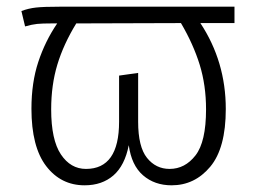

<svg xmlns="http://www.w3.org/2000/svg" viewBox="-20 -543 769 574"><path d="M681 -474H579Q655 -359 655 -217Q655 -100 608.5 -44.5Q562 11 493 11Q442 11 407.5 -19Q373 -49 365 -109Q353 -48 319 -18.5Q285 11 233 11Q162 11 118 -46.5Q74 -104 74 -218Q74 -296 94.5 -358Q115 -420 151 -473H135Q106 -473 91 -471.5Q76 -470 55 -464L44 -510Q65 -518 88 -520.5Q111 -523 159 -523H681ZM521 -474 208 -473Q170 -411 151.5 -350Q133 -289 133 -216Q133 -125 162 -81.5Q191 -38 237 -38Q336 -38 336 -179V-317L393 -325V-179Q393 -104 419.5 -71Q446 -38 487 -38Q533 -38 564.5 -78.5Q596 -119 596 -216Q596 -288 577 -349.5Q558 -411 521 -474Z"/></svg>

Font: Fira Sans Light
Style: Regular
Weight: 300
Designer: bBox Type GmbH & Carrois Corporate GbR & Edenspiekermann AG
Foundry: bBox Type GmbH & Carrois Corporate GbR & Edenspiekermann AG
Version: Version 4.301